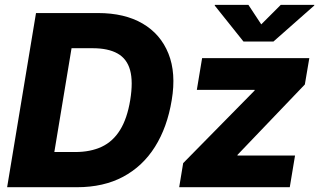

<svg xmlns="http://www.w3.org/2000/svg" viewBox="-20 -782 1333 802"><path d="M301.8 0H84.5L108.4 -147H294.4Q357.9 -147 404.8 -168.9Q451.7 -190.9 481.4 -238.8Q511.2 -286.6 523.9 -363.8Q536.6 -441.4 523.4 -489Q510.3 -536.6 470.9 -558.6Q431.6 -580.6 367.2 -580.6H177.2L201.7 -727.5H389.6Q500.5 -727.5 575.7 -683.6Q650.9 -639.6 683.6 -558.1Q716.3 -476.6 697.3 -363.8Q678.7 -250.5 627.4 -168.9Q576.2 -87.4 494.4 -43.7Q412.6 0 301.8 0ZM303.2 -727.5 182.6 0H9.8L130.4 -727.5ZM728.5 0 745.1 -100.6 1043.5 -403.8 1043.9 -406.7H802.2L824.2 -539.1H1272L1253.4 -429.2L972.2 -135.3L971.7 -132.3H1212.4L1190.4 0ZM1017.6 -761.7 1071.3 -680.2 1152.8 -761.7H1293L1292.5 -758.8L1122.1 -608.4H997.1L877 -758.8L877.4 -761.7Z"/></svg>

Font: Inter 18pt ExtraBold
Style: Italic
Weight: 800
Italic angle: -9.3988°
Designer: Rasmus Andersson
Foundry: rsms
Version: Version 4.001;git-66647c0bb